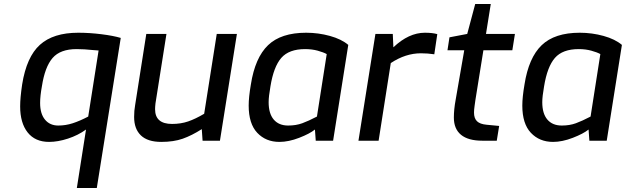

<svg xmlns="http://www.w3.org/2000/svg" viewBox="-20 -705 3136 962"><path d="M411 -56Q371 -27 320.5 -10.5Q270 6 226 6Q156 6 118.5 -41.5Q81 -89 81 -172Q81 -215 91 -282Q113 -420 180 -480.5Q247 -541 372 -541Q429 -541 488.5 -533.5Q548 -526 585 -515L465 237H365ZM422 -121 474 -452 448 -454Q401 -459 364 -459Q282 -459 243.5 -414.5Q205 -370 190 -273Q181 -224 181 -189Q181 -135 205.5 -105.5Q230 -76 272 -76Q309 -76 344.5 -87.5Q380 -99 422 -121Z M652 -119Q652 -151 657 -178L713 -535H814L759 -187Q757 -169 757 -158Q757 -84 842 -84Q886 -84 922.5 -96.5Q959 -109 1003 -135L1066 -535H1167L1082 0H995L991 -58Q941 -26 895.5 -10Q850 6 788 6Q720 6 686 -26.5Q652 -59 652 -119Z M1226 -176Q1226 -218 1237 -282Q1258 -416 1323 -478.5Q1388 -541 1514 -541Q1575 -541 1633 -525Q1691 -509 1725 -480L1649 0H1562L1558 -56Q1532 -35 1479 -14.5Q1426 6 1380 6Q1312 6 1269 -39.5Q1226 -85 1226 -176ZM1568 -121 1617 -434Q1601 -443 1572 -451Q1543 -459 1509 -459Q1428 -459 1389.5 -415Q1351 -371 1335 -272Q1326 -221 1326 -193Q1326 -136 1351.5 -106Q1377 -76 1424 -76Q1463 -76 1494.5 -87.5Q1526 -99 1568 -121Z M1861 -535H1948L1951 -468Q2028 -541 2109 -541Q2147 -541 2171 -534L2156 -433Q2123 -438 2089 -438Q2012 -438 1938 -389L1877 0H1776Z M2254 -116Q2254 -156 2263 -205L2306 -453H2222L2232 -518L2321 -535L2361 -685H2439L2415 -535H2560L2547 -453H2402L2362 -204Q2361 -196 2358 -175.5Q2355 -155 2355 -141Q2355 -112 2370 -97.5Q2385 -83 2418 -80L2481 -74L2469 0H2397Q2326 0 2290 -29.5Q2254 -59 2254 -116Z M2597 -176Q2597 -218 2608 -282Q2629 -416 2694 -478.5Q2759 -541 2885 -541Q2946 -541 3004 -525Q3062 -509 3096 -480L3020 0H2933L2929 -56Q2903 -35 2850 -14.5Q2797 6 2751 6Q2683 6 2640 -39.5Q2597 -85 2597 -176ZM2939 -121 2988 -434Q2972 -443 2943 -451Q2914 -459 2880 -459Q2799 -459 2760.5 -415Q2722 -371 2706 -272Q2697 -221 2697 -193Q2697 -136 2722.5 -106Q2748 -76 2795 -76Q2834 -76 2865.5 -87.5Q2897 -99 2939 -121Z"/></svg>

Font: Exo Medium
Style: Italic
Weight: 500
Italic angle: -9°
Designer: Natanael Gama
Foundry: Natanael Gama
Version: Version 1.500; ttfautohint (v1.6)